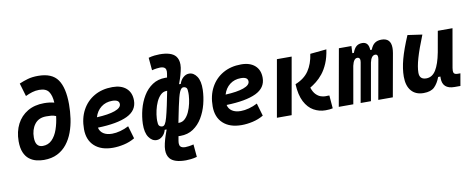

<svg xmlns="http://www.w3.org/2000/svg" viewBox="-77 -1115 4256 1722"><g transform="rotate(-10 2051.0 -254.0)"><path d="M244.6 9.8Q210 9.8 175.3 1Q140.6 -7.8 112.1 -30Q83.5 -52.2 66.4 -92.3Q49.3 -132.3 49.3 -194.8Q49.8 -282.7 84.2 -349.6Q118.7 -416.5 182.1 -454.1Q245.6 -491.7 333 -491.7Q381.8 -491.7 424.8 -480.5Q421.4 -545.9 396.7 -581.3Q372.1 -616.7 309.6 -616.7Q276.9 -616.7 245.8 -607.2Q214.8 -597.7 184.6 -583L149.4 -702.6Q187 -718.8 227.5 -730.5Q268.1 -742.2 322.3 -742.2Q448.2 -742.2 500.2 -668.2Q552.2 -594.2 552.2 -442.4Q552.2 -378.4 543 -313.7Q533.7 -249 512.5 -191.2Q491.2 -133.3 455.6 -87.9Q419.9 -42.5 367.9 -16.4Q315.9 9.8 244.6 9.8ZM419.9 -358.9Q397.5 -368.7 375.7 -370.1Q354 -371.6 334 -371.6Q332 -371.6 331.1 -371.6Q261.7 -371.6 225.6 -323.5Q189.5 -275.4 189.5 -203.1Q189.5 -115.7 256.3 -115.7Q306.2 -115.7 339.8 -149.4Q373.5 -183.1 392.8 -238.8Q412.1 -294.4 419.9 -358.9Z M887.7 -115.7Q922.9 -115.7 962.9 -126.5Q1002.9 -137.2 1040 -156.7L1073.7 -41Q1027.3 -13.7 974.6 -2Q921.9 9.8 873.5 9.8Q766.1 9.8 705.8 -45.7Q645.5 -101.1 645.5 -199.7Q645.5 -298.3 685.1 -371.8Q724.6 -445.3 795.7 -486.3Q866.7 -527.3 961.4 -527.3Q1041.5 -527.3 1086.7 -487.3Q1131.8 -447.3 1131.8 -376Q1131.8 -284.2 1039.8 -240.2Q947.8 -196.3 771 -191.4Q778.8 -155.3 809.1 -135.5Q839.4 -115.7 887.7 -115.7ZM778.3 -284.7Q884.3 -289.6 942.9 -310.5Q1001.5 -331.5 1001.5 -365.7Q1001.5 -406.2 938 -406.2Q878.9 -406.2 836.9 -373.5Q794.9 -340.8 778.3 -284.7Z M1498.5 234.4Q1391.1 234.4 1353.5 188.5Q1329.6 159.2 1329.6 111.8Q1329.6 85 1337.4 51.8Q1347.2 10.3 1356.4 -15.6Q1365.7 -41.5 1375 -68.4H1357.4Q1348.6 -34.2 1324.2 -12.2Q1299.8 9.8 1271 9.8Q1229.5 9.8 1200.4 -32.7Q1171.4 -75.2 1173.3 -154.8Q1175.3 -219.2 1192.1 -284.7Q1209 -350.1 1242.2 -405Q1275.4 -460 1325.7 -493.4Q1376 -526.9 1443.8 -526.9Q1451.2 -526.9 1459.5 -526.4L1465.3 -560.5Q1467.3 -571.3 1467.3 -580.6Q1467.3 -600.1 1458.5 -610.4Q1445.8 -625.5 1413.1 -625.5Q1401.9 -625.5 1381.3 -622.8Q1360.8 -620.1 1338.4 -614.3L1328.1 -729.5Q1356.9 -737.8 1383.8 -740.5Q1410.6 -743.2 1428.7 -743.2Q1536.1 -743.2 1574.2 -697.3Q1598.1 -668 1598.1 -621.1Q1598.1 -593.8 1589.8 -560.5Q1580.6 -522 1572.3 -497.6Q1564 -473.1 1555.2 -448.7H1570.8Q1581.1 -483.4 1605.7 -505.1Q1630.4 -526.9 1659.2 -526.9Q1701.2 -526.9 1729.7 -484.6Q1758.3 -442.4 1755.9 -362.3Q1753.9 -297.9 1737.1 -232.4Q1720.2 -167 1687.3 -112.1Q1654.3 -57.1 1604.5 -23.7Q1554.7 9.8 1486.3 9.8Q1478.5 9.8 1469.2 9.3L1461.9 51.8Q1460 62.5 1460 71.3Q1460 90.8 1468.8 101.6Q1481.4 116.7 1514.2 116.7Q1525.4 116.7 1545.9 114Q1566.4 111.3 1588.9 105.5L1599.1 220.7Q1570.8 228.5 1543.7 231.4Q1516.6 234.4 1498.5 234.4ZM1502.9 -175.8 1489.3 -107.9Q1492.7 -107.9 1495.6 -107.9Q1526.4 -107.9 1549.8 -130.1Q1573.2 -152.3 1589.1 -187.5Q1605 -222.7 1613.5 -262.2Q1622.1 -301.8 1624 -335.9Q1624.5 -348.1 1624.5 -357.9Q1624.5 -391.1 1617.2 -401.9Q1606.9 -415 1586.9 -415Q1567.9 -415 1553 -380.6Q1538.1 -346.2 1518.6 -252.4L1505.4 -188Q1504.4 -181.6 1502.9 -175.3ZM1413.6 -279.3 1439.9 -409.2Q1437 -409.2 1434.6 -409.2Q1403.8 -409.2 1380.4 -387Q1356.9 -364.7 1340.8 -329.6Q1324.7 -294.4 1315.9 -254.9Q1307.1 -215.3 1305.2 -181.2Q1304.7 -169.9 1304.7 -160.6Q1304.7 -126.5 1313 -115.7Q1323.7 -102.1 1343.3 -102.1Q1356.4 -102.1 1366.9 -117.9Q1377.4 -133.8 1388.2 -172.4Q1398.9 -210.9 1413.6 -279.3Z M2059.6 -115.7Q2094.7 -115.7 2134.8 -126.5Q2174.8 -137.2 2211.9 -156.7L2245.6 -41Q2199.2 -13.7 2146.5 -2Q2093.8 9.8 2045.4 9.8Q1938 9.8 1877.7 -45.7Q1817.4 -101.1 1817.4 -199.7Q1817.4 -298.3 1856.9 -371.8Q1896.5 -445.3 1967.5 -486.3Q2038.6 -527.3 2133.3 -527.3Q2213.4 -527.3 2258.5 -487.3Q2303.7 -447.3 2303.7 -376Q2303.7 -284.2 2211.7 -240.2Q2119.6 -196.3 1942.9 -191.4Q1950.7 -155.3 1981 -135.5Q2011.2 -115.7 2059.6 -115.7ZM1950.2 -284.7Q2056.2 -289.6 2114.7 -310.5Q2173.3 -331.5 2173.3 -365.7Q2173.3 -406.2 2109.9 -406.2Q2050.8 -406.2 2008.8 -373.5Q1966.8 -340.8 1950.2 -284.7Z M2808.6 9.8Q2751.5 9.8 2701.9 -18.1Q2652.3 -45.9 2620.6 -106.9Q2588.9 -168 2584 -267.6Q2666.5 -300.3 2707.8 -361.8Q2749 -423.3 2761.7 -512.7L2910.6 -527.3Q2899.9 -454.6 2877.4 -402.1Q2855 -349.6 2825.7 -313.2Q2796.4 -276.9 2765.9 -253.2Q2735.4 -229.5 2709 -213.9Q2722.7 -172.4 2743.9 -150.9Q2765.1 -129.4 2787.4 -122.1Q2809.6 -114.7 2825.7 -114.7Q2832.5 -114.7 2837.4 -114.7Q2841.8 -114.7 2845.2 -115.2Q2849.6 -115.2 2854 -115.2Q2858.4 -115.2 2865.2 -115.2L2875 3.4Q2860.4 6.8 2845.5 8.3Q2830.6 9.8 2808.6 9.8ZM2367.2 0 2458.5 -517.6H2592.8L2501.5 0Z M3137.2 -517.6 3133.8 -453.1H3147.9Q3162.6 -493.2 3183.3 -510.3Q3204.1 -527.3 3236.3 -527.3Q3294.9 -527.3 3297.4 -453.1H3311Q3326.7 -493.7 3350.8 -510.5Q3375 -527.3 3411.6 -527.3Q3497.1 -527.3 3497.1 -437Q3497.1 -416.5 3492.7 -390.6L3422.9 0H3290.5L3354.5 -359.4Q3356 -369.1 3356 -376.5Q3356 -404.3 3334 -404.3Q3297.4 -404.3 3283.7 -340.8L3223.6 0H3129.9L3193.4 -359.4Q3194.8 -368.2 3194.8 -375.5Q3194.8 -404.3 3169.9 -404.3Q3137.2 -404.3 3122.6 -339.8L3063 0H2930.7L3022.9 -517.6Z M3702.6 10.3Q3630.4 10.3 3591.1 -35.6Q3551.8 -81.5 3551.8 -164.6Q3551.8 -235.8 3574.7 -321.8Q3597.7 -407.7 3648.9 -527.3L3781.7 -508.3Q3732.4 -386.2 3709.7 -307.6Q3687 -229 3687 -176.8Q3687 -115.2 3749 -115.2Q3803.2 -115.2 3836.7 -169.4Q3870.1 -223.6 3889.6 -325.7V-325.2L3923.8 -517.6H4057.6L3996.1 -166.5Q3993.7 -152.3 3993.7 -142.1Q3993.7 -127 3998.5 -119.6Q4006.8 -106.9 4033.7 -106.9H4057.1L4037.6 4.9H3984.4Q3875 4.9 3875 -94.2Q3875 -101.6 3875.5 -109.4H3855Q3834 -53.2 3801.5 -21.5Q3769 10.3 3702.6 10.3Z"/></g></svg>

Font: CaskaydiaCove NF
Style: Bold Italic
Weight: 700
Italic angle: -10°
Designer: Aaron Bell
Foundry: Saja Typeworks
Version: Version 2111.001; VTT 6.35;Nerd Fonts 3.2.1